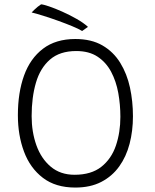

<svg xmlns="http://www.w3.org/2000/svg" viewBox="-20 -840 717 886"><path d="M327.5 25.5Q236.5 25.5 177.8 -19.5Q119 -64.5 90.8 -140.2Q62.5 -216 62.5 -308Q62.5 -412.5 91 -491.5Q119.5 -570.5 178.5 -615.2Q237.5 -660 327.5 -660Q401.5 -660 452.5 -630.5Q503.5 -601 534.8 -550.2Q566 -499.5 579.8 -435.8Q593.5 -372 593.5 -303.5Q593.5 -236 578 -176.5Q562.5 -117 530 -71.8Q497.5 -26.5 447.2 -0.5Q397 25.5 327.5 25.5ZM324 -33.5Q401 -33.5 447.5 -70.2Q494 -107 514.8 -168Q535.5 -229 535.5 -301Q535.5 -357 525.8 -411Q516 -465 492.8 -508.8Q469.5 -552.5 430.2 -578.5Q391 -604.5 332 -604.5Q256 -604.5 210.8 -565.2Q165.5 -526 145.8 -458.2Q126 -390.5 126 -304Q126 -231 148 -169.5Q170 -108 214.2 -70.8Q258.5 -33.5 324 -33.5ZM169.5 -820Q180 -819.5 206.5 -810.5Q233 -801.5 266.8 -786.5Q300.5 -771.5 332.8 -753.2Q365 -735 386 -716L359 -697Q342.5 -707 313.5 -719Q284.5 -731 250 -743.5Q215.5 -756 182.8 -766.2Q150 -776.5 126 -782.5Q131 -787.5 138.2 -794.8Q145.5 -802 154 -808.8Q162.5 -815.5 169.5 -820Z"/></svg>

Font: Grandstander Thin ExtraLight
Style: Regular
Weight: 250
Version: Version 1.200